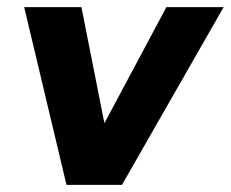

<svg xmlns="http://www.w3.org/2000/svg" viewBox="-20 -520 649 540"><path d="M181 0 448 -500H609L323 0ZM167 0 48 -500H209L308 0Z"/></svg>

Font: Figtree Light ExtraBold
Style: Italic
Weight: 800
Italic angle: -9.5°
Version: Version 2.001;gftools[0.9.30]